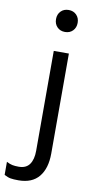

<svg xmlns="http://www.w3.org/2000/svg" viewBox="-161 -812 549 1101"><g transform="rotate(10 114.0 -262.0)"><path d="M83 -704Q83 -732 100.5 -750Q118 -768 146 -768Q174 -768 191.5 -750Q209 -732 209 -704Q209 -676 191.5 -658Q174 -640 146 -640Q118 -640 100.5 -658Q83 -676 83 -704ZM-52 227V151Q-33 161 -18 164Q-3 167 19 167Q62 167 82 138.5Q102 110 102 60V-522H190V60Q190 147 150 195.5Q110 244 31 244Q2 244 -15 241Q-32 238 -52 227Z"/></g></svg>

Font: Amiko
Style: Regular
Weight: 400
Designer: Pablo Impallari, Rodrigo Fuenzalida, Andres Torresi
Foundry: Impallari Type
Version: Version 1.001; ttfautohint (v1.3)